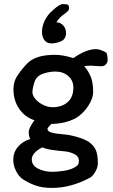

<svg xmlns="http://www.w3.org/2000/svg" viewBox="-20 -697 553 942"><path d="M276 -583Q304 -567 304 -534Q304 -521 297.5 -510Q291 -499 280 -495Q271 -490 257.5 -487Q244 -484 232 -484Q210 -484 198 -500Q186 -516 186 -541Q186 -570 200.5 -598Q215 -626 234 -642Q271 -677 289 -677Q309 -677 314 -673Q319 -669 319 -654Q319 -646 302.5 -633.5Q286 -621 281 -617Q267 -605 257 -587Q259 -587 265.5 -586.5Q272 -586 276 -583ZM460 104Q460 124 448.5 144Q437 164 425 173Q330 225 235 225Q188 225 154 213Q120 201 90 181Q70 166 57.5 139.5Q45 113 45 87Q45 51 67.5 24Q90 -3 128 -15Q121 -30 121 -50Q121 -69 149 -107Q101 -123 73.5 -164Q46 -205 46 -260Q46 -294 62 -320.5Q78 -347 110 -382Q132 -406 166 -417Q200 -428 251 -428Q287 -428 340 -412Q403 -456 451 -456Q463 -456 478.5 -450Q494 -444 502 -438Q508 -427 508 -401Q508 -391 499.5 -381.5Q491 -372 478 -372L454 -373Q436 -375 426 -375Q415 -375 393 -373Q414 -348 425.5 -320Q437 -292 437 -247Q437 -213 412 -176Q387 -139 353 -118Q301 -90 232 -89Q224 -81 218.5 -74.5Q213 -68 213 -64Q213 -53 232 -47Q251 -41 290 -38Q320 -36 356.5 -25.5Q393 -15 414 -2Q441 17 450.5 40Q460 63 460 104ZM340 -267Q340 -302 315 -324Q290 -346 251 -346Q226 -346 197.5 -337.5Q169 -329 157 -311Q151 -303 145 -280.5Q139 -258 139 -246Q139 -229 153.5 -211.5Q168 -194 191.5 -182.5Q215 -171 238 -171Q284 -171 312 -196Q340 -221 340 -267ZM187 26Q136 53 136 85Q136 115 167 130.5Q198 146 238 146Q256 146 287 142Q318 138 339 128Q353 121 360 114.5Q367 108 367 91Q367 70 345 59Q323 48 301 46Q246 41 223.5 36.5Q201 32 187 26Z"/></svg>

Font: Itim
Style: Regular
Weight: 400
Designer: Suppakit Chalermlarp
Version: Version 1.002g